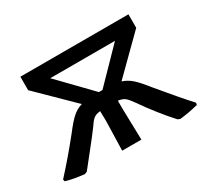

<svg xmlns="http://www.w3.org/2000/svg" viewBox="-109 -668 905 840"><g transform="rotate(-30 344.0 -248.0)"><path d="M546 -176Q634 -70 680 -20L678 -10Q631 2 585 7L573 2Q511 -66 449 -155Q433 -178 421.5 -187Q410 -196 388 -199V-159L392 0H295L299 -150L298 -198Q277 -196 265.5 -187.5Q254 -179 239 -156Q225 -137 208 -115Q191 -93 164 -59.5Q137 -26 115 2L103 7Q50 2 10 -10L8 -20Q75 -93 142 -177Q174 -219 195.5 -238Q217 -257 244 -265L71 -435V-503H617V-435L444 -264Q471 -255 492 -236.5Q513 -218 546 -176ZM181 -432 335 -273H344H353L508 -432Z"/></g></svg>

Font: Alegreya Sans SC Medium
Style: Regular
Weight: 500
Designer: Juan Pablo del Peral
Foundry: Huerta Tipografica
Version: Version 2.001;PS 002.001;hotconv 1.0.88;makeotf.lib2.5.64775